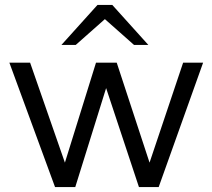

<svg xmlns="http://www.w3.org/2000/svg" viewBox="-20 -753 861 778"><path d="M203 5 18 -499H102L243 -94L369 -499H453L586 -94L722 -499H803L623 5H543L410 -396L285 5ZM523 -571 392 -687 375 -733H435L581 -571ZM229 -571 375 -733H435L418 -687L287 -571Z"/></svg>

Font: REM Light
Style: Regular
Weight: 300
Designer: Octavio Pardo
Foundry: Ashler Design
Version: Version 1.005;gftools[0.9.28]